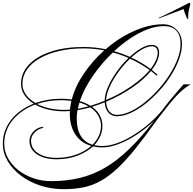

<svg xmlns="http://www.w3.org/2000/svg" viewBox="-140 -1042 1371 1361"><path d="M977 -198Q891 -77 822 9Q753 95 692.5 151.5Q632 208 573.5 240.5Q515 273 451.5 286Q388 299 311 299Q224 299 146 273.5Q68 248 8.5 203Q-51 158 -85.5 100Q-120 42 -120 -23Q-120 -118 -60.5 -193Q-1 -268 99 -307Q57 -333 33 -369Q9 -405 9 -448Q9 -525 65 -584Q121 -643 221 -676Q321 -709 453 -709Q530 -709 609 -693Q670 -746 738 -785.5Q806 -825 876.5 -847.5Q947 -870 1015 -870Q1075 -870 1112.5 -831Q1150 -792 1150 -730Q1150 -679 1129 -621.5Q1108 -564 1071.5 -506.5Q1035 -449 988 -397.5Q941 -346 889.5 -305.5Q838 -265 786 -241.5Q734 -218 688 -218Q651 -218 628 -244.5Q605 -271 602 -317Q557 -298 512 -285Q548 -260 567 -225.5Q586 -191 586 -149Q586 -111 570.5 -76.5Q555 -42 528 -13Q554 -7 586 -7Q631 -7 685 -25.5Q739 -44 795.5 -78Q852 -112 906 -156.5Q960 -201 1004 -254L1005 -255Q1035 -295 1074.5 -343Q1114 -391 1161 -444H1211Q1185 -429 1161.5 -410Q1138 -391 1112.5 -364Q1087 -337 1054.5 -297Q1022 -257 977 -198ZM971 -505Q951 -523 930 -539Q879 -477 794.5 -419.5Q710 -362 612 -321Q614 -278 634 -253Q654 -228 688 -228Q732 -228 782.5 -251Q833 -274 883.5 -314Q934 -354 980 -405Q1026 -456 1062 -512.5Q1098 -569 1119 -625Q1140 -681 1140 -730Q1140 -792 1110 -824.5Q1080 -857 1022 -857Q967 -857 907 -834.5Q847 -812 786 -771.5Q725 -731 669 -679Q726 -663 780 -639Q821 -677 862 -700.5Q903 -724 937 -724Q961 -724 974.5 -710Q988 -696 988 -670Q988 -641 974.5 -609.5Q961 -578 936 -547Q956 -531 975 -514ZM938 -714Q906 -714 867.5 -692Q829 -670 790 -634Q865 -600 927 -553Q951 -583 964.5 -613Q978 -643 978 -670Q978 -690 967 -702Q956 -714 938 -714ZM19 -448Q19 -407 43.5 -372Q68 -337 111 -312Q152 -326 198 -334Q244 -342 294 -342Q333 -342 369 -337Q393 -430 454.5 -520.5Q516 -611 599 -685Q525 -699 453 -699Q359 -699 279.5 -680.5Q200 -662 141.5 -628.5Q83 -595 51 -549Q19 -503 19 -448ZM426 -325Q468 -313 501 -292Q551 -307 602 -328Q602 -373 626 -427Q650 -481 688 -534.5Q726 -588 771 -631Q717 -655 660 -670Q581 -595 518.5 -504.5Q456 -414 426 -325ZM782 -626Q738 -585 700 -533Q662 -481 638 -428Q614 -375 612 -333Q707 -373 789 -429.5Q871 -486 921 -545Q857 -592 782 -626ZM294 -332Q202 -332 123 -305Q161 -285 210.5 -274Q260 -263 317 -263Q336 -263 356 -265Q359 -295 366 -327Q332 -332 294 -332ZM423 -315Q416 -293 412 -271Q448 -278 487 -288Q459 -305 423 -315ZM-110 -23Q-110 31 -83.5 79Q-57 127 -11 163.5Q35 200 95.5 221Q156 242 223 242Q332 242 425 219.5Q518 197 603.5 147.5Q689 98 774 16Q859 -66 952 -185Q894 -130 829 -87.5Q764 -45 701 -21Q638 3 586 3Q550 3 519 -4Q474 37 407.5 62Q341 87 262 87Q174 87 121.5 51.5Q69 16 69 -43Q69 -79 95.5 -108Q122 -137 161 -143L169 -136Q132 -130 106 -103.5Q80 -77 80 -44Q80 11 129.5 44Q179 77 262 77Q336 77 400 54Q464 31 507 -8Q435 -28 395 -87.5Q355 -147 355 -236Q355 -245 355 -255Q335 -253 316 -253Q255 -253 202 -265.5Q149 -278 109 -301Q10 -264 -50 -191Q-110 -118 -110 -23ZM404 -202Q404 -50 516 -16Q544 -44 560 -78Q576 -112 576 -149Q576 -190 556 -223.5Q536 -257 500 -281Q453 -268 409 -261Q404 -230 404 -202ZM987 -912 986 -916Q1001 -922 1032.5 -937.5Q1064 -953 1099.5 -970.5Q1135 -988 1163 -1002.5Q1191 -1017 1200 -1022Q1209 -1022 1209 -1011Q1204 -995 1199 -972Q1194 -949 1194 -928Q1194 -924 1194 -919.5Q1194 -915 1195 -910Q1195 -908 1191 -908Q1189 -908 1186 -911Q1179 -928 1172.5 -943.5Q1166 -959 1162 -978Z"/></svg>

Font: Ballet 16pt
Style: Regular
Weight: 400
Designer: Maximiliano R. Sproviero
Foundry: Omnibus-Type
Version: Version 1.100; ttfautohint (v1.8.3)